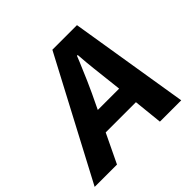

<svg xmlns="http://www.w3.org/2000/svg" viewBox="-226 -898 1082 1082"><g transform="rotate(-45 314.5 -357.5)"><path d="M325 -715H521L637 0H467L449 -173H208L125 0H-53ZM436 -294 426 -384Q419 -448 416 -472Q410 -524 405 -593H399L384 -556Q333 -434 309 -384L266 -294Z"/></g></svg>

Font: Nebula Sans Bold
Style: Regular
Weight: 700
Italic angle: -9°
Designer: Paul D. Hunt for Adobe (as Source Sans)
Foundry: Nebula Entertainment & Broadcasting LLC
Version: Version 1.010